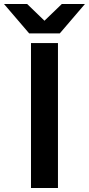

<svg xmlns="http://www.w3.org/2000/svg" viewBox="-92 -934 442 954"><path d="M62 0H196V-720H62ZM53 -768H205L330 -914H215L129 -831L43 -914H-72Z"/></svg>

Font: Aspekta 600
Style: Regular
Weight: 600
Designer: Ivo Dolenc
Version: Version 2.100